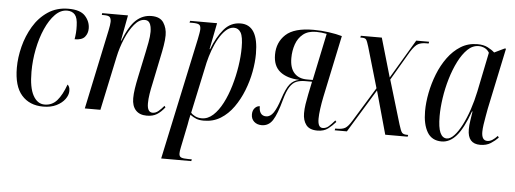

<svg xmlns="http://www.w3.org/2000/svg" viewBox="-51 -686 2861 1067"><g transform="rotate(5 1380.0 -153.0)"><path d="M198 10Q122 10 78 -40Q34 -90 34 -193Q34 -250 49.5 -311Q65 -372 96.5 -425Q128 -478 177 -511Q226 -544 292 -544Q358 -544 385.5 -513.5Q413 -483 413 -444Q413 -417 397 -397.5Q381 -378 340 -378Q343 -395 344.5 -414Q346 -433 345 -454Q344 -498 328.5 -515.5Q313 -533 285 -533Q249 -533 218.5 -502Q188 -471 165 -419Q142 -367 129.5 -304Q117 -241 117 -177Q117 -89 141 -45.5Q165 -2 205 -2Q247 -2 274.5 -33.5Q302 -65 323 -124Q328 -120 332 -112Q336 -104 336 -89Q336 -66 319 -43Q302 -20 271.5 -5Q241 10 198 10Z M776 10Q736 10 714.5 -13.5Q693 -37 693 -80Q693 -104 697.5 -134Q702 -164 710 -201L740 -343Q744 -362 750.5 -396Q757 -430 757 -456Q757 -469 754.5 -483.5Q752 -498 744 -508.5Q736 -519 719 -519Q689 -519 661.5 -486Q634 -453 613 -403Q592 -353 581 -301L517 0H430L524 -444Q527 -459 529 -471.5Q531 -484 531 -492Q531 -509 524 -517.5Q517 -526 491 -526H479L480 -536H624L597 -392H599Q632 -476 669 -510Q706 -544 755 -544Q803 -544 822.5 -514Q842 -484 842 -444Q842 -419 836.5 -386Q831 -353 824 -321L793 -171Q786 -140 781.5 -111.5Q777 -83 777 -59Q777 -9 807 -9Q824 -9 839 -21.5Q854 -34 870 -53L876 -45Q855 -18 832.5 -4Q810 10 776 10Z M1022 -438Q1026 -458 1028.5 -472.5Q1031 -487 1031 -495Q1031 -514 1021.5 -520Q1012 -526 985 -526H968L971 -536H1121L1092 -389H1095Q1121 -457 1158.5 -501.5Q1196 -546 1252 -546Q1351 -546 1351 -385Q1351 -338 1341 -284.5Q1331 -231 1310.5 -179Q1290 -127 1259.5 -84Q1229 -41 1188 -15.5Q1147 10 1095 10Q1069 10 1052.5 3.5Q1036 -3 1018 -16Q1014 2 1011.5 14.5Q1009 27 1007 40L981 167Q978 180 977 188.5Q976 197 976 203Q976 220 987.5 225Q999 230 1027 230H1047L1045 240H877ZM1082 -2Q1116 -2 1145 -28.5Q1174 -55 1197 -99.5Q1220 -144 1236 -198.5Q1252 -253 1260.5 -308.5Q1269 -364 1269 -413Q1269 -473 1255.5 -496Q1242 -519 1217 -519Q1194 -519 1173 -500Q1152 -481 1134 -450Q1116 -419 1103 -383Q1090 -347 1082 -313L1021 -28Q1029 -18 1045 -10Q1061 -2 1082 -2Z M1728 10Q1684 10 1665 -15Q1646 -40 1646 -80Q1646 -104 1650 -130.5Q1654 -157 1660 -186L1675 -258H1637Q1608 -258 1587.5 -249.5Q1567 -241 1551.5 -216.5Q1536 -192 1523 -145Q1501 -63 1478.5 -28Q1456 7 1417 7Q1391 7 1374.5 -8Q1358 -23 1358 -48Q1358 -70 1370 -83.5Q1382 -97 1398 -97Q1397 -73 1407 -58.5Q1417 -44 1437 -44Q1461 -44 1478.5 -70Q1496 -96 1512 -146Q1532 -208 1552 -232Q1572 -256 1603 -262Q1534 -265 1495.5 -296Q1457 -327 1457 -390Q1457 -459 1504 -502.5Q1551 -546 1658 -546Q1701 -546 1744 -540Q1787 -534 1818 -525L1745 -179Q1738 -145 1733.5 -112Q1729 -79 1729 -56Q1729 -7 1756 -7Q1775 -7 1789.5 -20Q1804 -33 1823 -55L1829 -47Q1810 -25 1787 -7.5Q1764 10 1728 10ZM1646 -268H1678L1733 -530Q1717 -533 1703.5 -534.5Q1690 -536 1674 -536Q1629 -536 1601.5 -514Q1574 -492 1561.5 -456Q1549 -420 1549 -379Q1549 -324 1574.5 -296Q1600 -268 1646 -268Z M1824 0 1826 -10H1837Q1866 -10 1882 -19.5Q1898 -29 1918 -62L2035 -253L1969 -479Q1960 -509 1954 -517.5Q1948 -526 1931 -526H1921L1923 -536H2040L2103 -319L2232 -536H2304L2302 -526H2288Q2262 -526 2244 -517Q2226 -508 2202 -470L2107 -308L2180 -64Q2191 -27 2199 -18.5Q2207 -10 2226 -10H2233L2231 0H2106L2039 -241L1892 0Z M2421 10Q2366 10 2340.5 -33.5Q2315 -77 2315 -150Q2315 -198 2325.5 -252Q2336 -306 2356.5 -358Q2377 -410 2408 -452.5Q2439 -495 2480 -520.5Q2521 -546 2573 -546Q2607 -546 2630.5 -534Q2654 -522 2669 -508L2725 -535H2733L2661 -194Q2658 -177 2653.5 -152.5Q2649 -128 2645.5 -104Q2642 -80 2642 -63Q2642 -15 2674 -15Q2688 -15 2701.5 -23.5Q2715 -32 2730 -48L2736 -39Q2719 -21 2695 -5.5Q2671 10 2636 10Q2566 10 2566 -70Q2566 -94 2570 -119Q2574 -144 2578 -171H2575Q2540 -74 2503 -32Q2466 10 2421 10ZM2448 -9Q2468 -9 2489.5 -32Q2511 -55 2531 -94Q2551 -133 2567.5 -182Q2584 -231 2595 -284L2640 -504Q2630 -521 2614 -528.5Q2598 -536 2581 -536Q2547 -536 2519 -509Q2491 -482 2468.5 -437.5Q2446 -393 2430 -339Q2414 -285 2406 -230.5Q2398 -176 2398 -130Q2398 -66 2411 -37.5Q2424 -9 2448 -9Z"/></g></svg>

Font: Noto Serif Display ExtraCondensed
Style: Italic
Weight: 400
Width: 2
Italic angle: -12°
Designer: Monotype Design Team
Foundry: Monotype Imaging Inc.
Version: Version 2.009